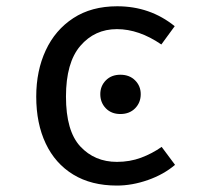

<svg xmlns="http://www.w3.org/2000/svg" viewBox="-20 -571 655 603"><path d="M347.2 -62.6Q387.7 -62.6 422.8 -75.6Q457.9 -88.7 487.7 -109.7L529.7 -53.3Q494.4 -23.1 444.6 -5.6Q394.9 11.8 347.2 11.8Q266.7 11.8 210 -22.8Q153.3 -57.4 123.6 -120.3Q93.8 -183.1 93.8 -267.7Q93.8 -348.7 123.6 -412.8Q153.3 -476.9 210.3 -514.1Q267.2 -551.3 348.2 -551.3Q451.3 -551.3 528.7 -488.7L486.7 -431.3Q416.4 -479.5 347.2 -479.5Q277.4 -479.5 232.3 -426.9Q187.2 -374.4 187.2 -267.7Q187.2 -159.5 232.3 -111Q277.4 -62.6 347.2 -62.6ZM358 -336.3Q386.6 -336.3 404.3 -318.6Q422 -300.9 422 -275.3Q422 -248.8 404.3 -230.8Q386.6 -212.9 358 -212.9Q329.9 -212.9 312.4 -230.8Q295 -248.8 295 -275.3Q295 -300.9 312.4 -318.6Q329.9 -336.3 358 -336.3Z"/></svg>

Font: FiraCode Nerd Font
Style: Regular
Weight: 400
Designer: Carrois Corporate, Edenspiekermann AG, Nikita Prokopov
Foundry: Carrois Corporate, Edenspiekermann AG, Nikita Prokopov
Version: Version 6.002;Nerd Fonts 3.4.0